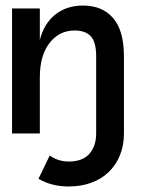

<svg xmlns="http://www.w3.org/2000/svg" viewBox="-20 -486 586 699"><path d="M161.1 80.1Q191.9 102.1 230 102.1Q280.8 102.1 305.4 74Q330.1 45.9 330.1 0V-280.8Q330.1 -334 310.1 -354.5Q290 -375 252 -375Q195.8 -375 160.4 -329.6Q125 -284.2 125 -204.1V0H23.9V-455.1H125V-340.8Q140.1 -399.9 181.2 -432.9Q222.2 -465.8 282.2 -465.8Q352.1 -465.8 391.6 -420.4Q431.2 -375 431.2 -280.8V0Q431.2 43.9 416.5 79.6Q401.9 115.2 375.5 140.6Q349.1 166 312 179.4Q274.9 192.9 230 192.9Q168 192.9 120.1 165Z"/></svg>

Font: Anonymous Pro
Style: Bold
Weight: 700
Monospace: yes
Designer: Mark Simonson
Version: Version 1.003